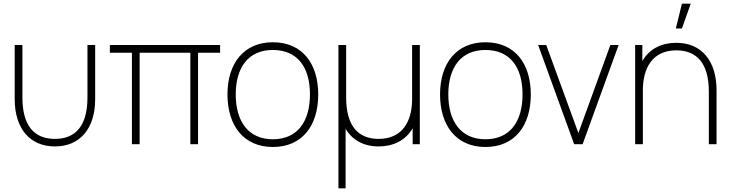

<svg xmlns="http://www.w3.org/2000/svg" viewBox="-20 -785 3980 1045"><path d="M60 -246C60 -86 142 12 279 12C416 12 498 -86 498 -246V-540H456V-254C456 -100 391 -29 279 -29C167 -29 102 -100 102 -254V-540H60Z M698 0H740V-498H1016V0H1058V-498H1178V-540H578V-498H698Z M1465 15C1624 15 1712 -100 1712 -271C1712 -438 1626 -555 1465 -555C1308 -555 1218 -441 1218 -271C1218 -103 1305 15 1465 15ZM1465 -27C1332 -27 1263 -124 1263 -271C1263 -413 1328 -513 1465 -513C1600 -513 1667 -418 1667 -271C1667 -126 1601 -27 1465 -27Z M1822 240H1861V-84C1898 -22 1960 12 2041 12C2117 12 2186 -18 2226 -87V0H2265V-540H2223V-245C2223 -129 2173 -29 2041 -29C1929 -29 1864 -100 1864 -254V-540H1822Z M2622 15C2781 15 2869 -100 2869 -271C2869 -438 2783 -555 2622 -555C2465 -555 2375 -441 2375 -271C2375 -103 2462 15 2622 15ZM2622 -27C2489 -27 2420 -124 2420 -271C2420 -413 2485 -513 2622 -513C2757 -513 2824 -418 2824 -271C2824 -126 2758 -27 2622 -27Z M3105 0H3151L3347 -540H3302L3128 -61L2953 -540H2909Z M3691.5 -765 3658.5 -630H3691.5L3739.5 -765ZM3437 0H3479V-295C3479 -411 3529 -511 3661 -511C3773 -511 3838 -440 3838 -286V0H3880V-294C3880 -454 3798 -552 3661 -552C3585 -552 3516 -522.5 3476 -452.5V-540H3437Z"/></svg>

Font: Hauora ExtraLight
Style: Regular
Weight: 200
Designer: Mikhail Sharanda
Foundry: WCYS & Co.
Version: Version 1.010